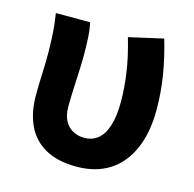

<svg xmlns="http://www.w3.org/2000/svg" viewBox="-90 -666 777 770"><g transform="rotate(15 298.0 -280.5)"><path d="M291.5 13.8Q212.7 13.8 161.4 -15.4Q110.2 -44.5 85.8 -97.1Q61.4 -149.8 61.4 -220.4Q61.4 -264.1 63.4 -307.1Q65.4 -350 65.4 -392.9Q65.4 -426.4 63.1 -470.4Q60.8 -514.3 53.5 -559.8H195.6Q202.1 -531 203.9 -496.6Q205.7 -462.3 205.7 -423Q205.7 -398.2 204.2 -361.9Q202.7 -325.5 200.7 -285.5Q198.7 -245.4 198.7 -209Q198.7 -174.3 211.6 -151.1Q224.5 -128 245.8 -116.9Q267 -105.8 292 -105.8Q324.7 -105.8 348.3 -124.6Q371.8 -143.3 384.7 -182.8Q397.6 -222.4 397.6 -283.6Q397.6 -339.7 388.6 -402.4Q379.7 -465.1 357.5 -541.3L499.6 -573.5Q520.5 -504.4 532.3 -432.9Q544 -361.3 544 -289.7Q544 -194.4 514.2 -126.5Q484.4 -58.5 428.5 -22.4Q372.5 13.8 291.5 13.8Z"/></g></svg>

Font: Noto Sans TC Thin
Style: Regular
Weight: 100
Designer: Ryoko NISHIZUKA 西塚涼子 (kana, bopomofo & ideographs); Paul D. Hunt (Latin, Greek & Cyrillic); Sandoll Communications 산돌커뮤니
Foundry: Adobe
Version: Version 2.004-H2;hotconv 1.0.118;makeotfexe 2.5.65603